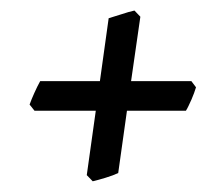

<svg xmlns="http://www.w3.org/2000/svg" viewBox="-20 -457 416 364"><path d="M351.6 -291.5Q350.1 -286.6 347.9 -280.5Q345.7 -274.4 343 -268.3Q340.3 -262.2 337.6 -256.6Q335 -251 332.5 -247.1H220.7L204.1 -128.9Q194.8 -124.5 180.4 -120.1Q166 -115.7 155.8 -113.3L144.5 -125L161.6 -247.1H45.4L36.1 -258.8Q39.6 -268.6 45.2 -281Q50.8 -293.5 56.2 -303.2H169.4L186 -422.4Q190.4 -423.8 196.8 -425.8Q203.1 -427.7 210 -429.9Q216.8 -432.1 223.4 -434.1Q230 -436 234.9 -437L246.1 -425.3L228.5 -303.2H342.8Z"/></svg>

Font: Gentium Plus Phon
Style: Italic
Weight: 400
Italic angle: -8°
Designer: J. Victor Gaultney, Annie Olsen, Iska Routamaa, Becca Hirsbrunner
Foundry: SIL International
Version: Version 5.000